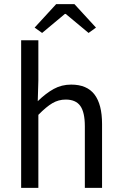

<svg xmlns="http://www.w3.org/2000/svg" viewBox="-20 -906 584 926"><path d="M82 0V-711.9H165V-518.1L162.1 -418Q201.2 -456.1 239.3 -477.1Q277.3 -498 323.2 -498Q399.4 -498 435.8 -450.2Q472.2 -402.3 472.2 -308.1V0H389.2V-296.9Q389.2 -364.7 367.2 -395.3Q345.2 -425.8 296.9 -425.8Q262.2 -425.8 232.7 -408.4Q203.1 -391.1 165 -352.1V0ZM183.1 -747.1 147 -772.9 251 -886.2H338.9L442.9 -772.9L407.2 -747.1L296.9 -838.9H293Z"/></svg>

Font: Source Sans Pro
Style: Regular
Weight: 400
Designer: Paul D. Hunt
Foundry: Adobe Systems Incorporated
Version: Version 3.006;hotconv 1.0.111;makeotfexe 2.5.65597